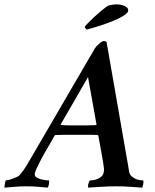

<svg xmlns="http://www.w3.org/2000/svg" viewBox="-80 -854 710 879"><path d="M323 -501 197 -283H198Q199 -282 201 -282Q206 -281 216 -280.5Q226 -280 237.5 -280Q249 -280 259.5 -280Q270 -280 277 -280Q295 -280 316.5 -280Q338 -280 357 -281Q358 -281 358.5 -281.5Q359 -282 360 -282Q361 -282 362 -283ZM354 -632Q361 -643 374.5 -654.5Q388 -666 395 -666Q406 -666 408 -661L499 -139Q504 -114 506.5 -96.5Q509 -79 511 -68Q514 -54 523.5 -46Q533 -38 543.5 -34Q554 -30 563.5 -29Q573 -28 576 -28Q578 -23 575.5 -10Q573 3 571 5Q543 3 513.5 1Q484 -1 453 -1Q420 -1 386.5 1Q353 3 324 5Q323 4 323 -1.5Q323 -7 324.5 -12.5Q326 -18 328 -22.5Q330 -27 332 -28Q349 -28 365.5 -34.5Q382 -41 390 -52Q397 -65 396 -82Q396 -87 392 -111.5Q388 -136 383 -163Q377 -195 370 -234Q369 -235 368 -235Q367 -236 364 -236Q353 -237 338.5 -237Q324 -237 316 -237H274Q251 -237 224.5 -237Q198 -237 178 -236Q176 -236 173.5 -235.5Q171 -235 170 -233Q165 -224 157 -210Q149 -196 140.5 -181.5Q132 -167 124 -153Q116 -139 111 -130Q99 -107 89 -86Q79 -65 79 -56Q79 -47 88 -41.5Q97 -36 108.5 -33Q120 -30 130.5 -29Q141 -28 144 -28Q145 -27 145 -22Q145 -17 144 -11.5Q143 -6 141.5 -1Q140 4 138 5Q112 3 92.5 1Q73 -1 42 -1Q26 -1 13.5 -0.5Q1 0 -10.5 1Q-22 2 -33.5 3Q-45 4 -59 5Q-60 4 -59.5 -0.5Q-59 -5 -58 -10.5Q-57 -16 -56 -21Q-55 -26 -54 -28Q-50 -28 -41 -30Q-32 -32 -21.5 -36Q-11 -40 -1.5 -44.5Q8 -49 12 -55Q29 -75 40 -93.5Q51 -112 65 -136ZM316 -719Q314 -721 311 -725Q308 -729 308 -731Q309 -734 321 -746.5Q333 -759 349.5 -774.5Q366 -790 384 -805Q402 -820 415 -828Q420 -830 432.5 -832Q445 -834 454 -834Q473 -834 490 -827Q507 -820 507 -806Q507 -798 494 -788Q481 -778 461 -768.5Q441 -759 417 -750Q393 -741 372 -734.5Q351 -728 335.5 -723.5Q320 -719 316 -719Z"/></svg>

Font: Vermiglione SemiBold
Style: Italic
Weight: 600
Italic angle: -11°
Version: Version 1.000